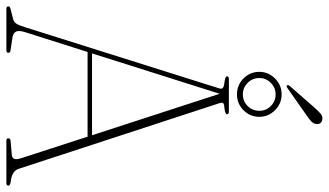

<svg xmlns="http://www.w3.org/2000/svg" viewBox="-235 -799 1034 604"><g transform="rotate(90 282.0 -497.0)"><path d="M146 -6.5Q146 0 138 0H8Q0 0 0 -6.5Q0 -12 9.5 -13.5L37 -20.5Q48 -22.5 53.8 -30.5Q59.5 -38.5 66 -60L257.5 -668Q261 -677 256.5 -681Q252 -685 236 -686.5Q220 -689 220 -694Q220 -700 228.5 -700H331Q339.5 -700 339.5 -694Q339.5 -689 324 -686.5Q308 -685.5 304.8 -682.5Q301.5 -679.5 304.5 -670.5L511 -39Q518 -17 552.5 -13.5Q564 -12 564 -6.5Q564 0 555.5 0H423Q415 0 415 -6.5Q415 -13 425.5 -13.5L466.5 -17Q487 -18.5 478 -45.5L410 -255.5H143.5L81.5 -60Q75 -40 79.2 -30.8Q83.5 -21.5 99 -19L136 -13.5Q146 -13 146 -6.5ZM148 -269.5H405.5L275 -671ZM317 -967.5Q329.5 -981.5 337.5 -988.5Q345.5 -995.5 356 -994Q372 -991 370 -974.5Q369 -965.5 361.2 -958.5Q353.5 -951.5 341.5 -943.5L256 -883.5Q251.5 -880 248.5 -883Q246 -885.5 250.5 -891.5ZM277 -725.5Q247.5 -725.5 226.8 -746Q206 -766.5 206 -796Q206 -824 226.8 -845Q247.5 -866 277 -866Q306 -866 326.8 -845Q347.5 -824 347.5 -796Q347.5 -766.5 326.8 -746Q306 -725.5 277 -725.5ZM277 -847Q256 -847 240.8 -832Q225.5 -817 225.5 -796Q225.5 -774 240.8 -759Q256 -744 277 -744Q298.5 -744 313.5 -759Q328.5 -774 328.5 -796Q328.5 -817 313.5 -832Q298.5 -847 277 -847Z"/></g></svg>

Font: Fraunces 144pt S050 Thin
Style: Regular
Weight: 100
Version: Version 1.000; ttfautohint (v1.8.3)